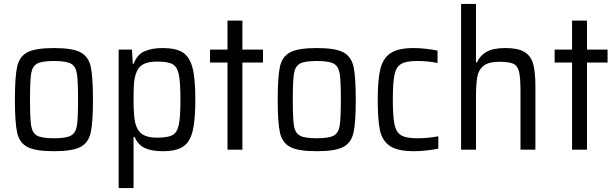

<svg xmlns="http://www.w3.org/2000/svg" viewBox="-20 -763 3142 979"><path d="M56 -255Q56 -372 67.5 -423.5Q79 -475 120 -496.5Q161 -518 255 -518Q349 -518 390 -496.5Q431 -475 442.5 -423.5Q454 -372 454 -255Q454 -138 442.5 -86.5Q431 -35 390 -13.5Q349 8 255 8Q161 8 120 -13.5Q79 -35 67.5 -86.5Q56 -138 56 -255ZM378 -255Q378 -352 372 -388.5Q366 -425 341.5 -438.5Q317 -452 255 -452Q193 -452 169 -438.5Q145 -425 139 -388.5Q133 -352 133 -255Q133 -157 139 -121Q145 -85 169 -71.5Q193 -58 255 -58Q317 -58 341.5 -71.5Q366 -85 372 -121.5Q378 -158 378 -255Z M585 -510H653L657 -438H662Q679 -485 717 -501.5Q755 -518 809 -518Q877 -518 912 -495.5Q947 -473 961.5 -418Q976 -363 976 -256Q976 -149 962 -93.5Q948 -38 913 -15Q878 8 810 8Q753 8 718 -8.5Q683 -25 667 -64H661V196H585ZM900 -255Q900 -346 891.5 -384.5Q883 -423 859.5 -436Q836 -449 780 -449Q735 -449 709 -434.5Q683 -420 673 -387Q665 -364 663 -334Q661 -304 661 -255Q661 -166 671 -131Q682 -93 708 -77Q734 -61 780 -61Q836 -61 859.5 -74Q883 -87 891.5 -125.5Q900 -164 900 -255Z M1140 0V-444H1051V-510H1140V-658H1216V-510H1321V-444H1216V0Z M1396 -255Q1396 -372 1407.5 -423.5Q1419 -475 1460 -496.5Q1501 -518 1595 -518Q1689 -518 1730 -496.5Q1771 -475 1782.5 -423.5Q1794 -372 1794 -255Q1794 -138 1782.5 -86.5Q1771 -35 1730 -13.5Q1689 8 1595 8Q1501 8 1460 -13.5Q1419 -35 1407.5 -86.5Q1396 -138 1396 -255ZM1718 -255Q1718 -352 1712 -388.5Q1706 -425 1681.5 -438.5Q1657 -452 1595 -452Q1533 -452 1509 -438.5Q1485 -425 1479 -388.5Q1473 -352 1473 -255Q1473 -157 1479 -121Q1485 -85 1509 -71.5Q1533 -58 1595 -58Q1657 -58 1681.5 -71.5Q1706 -85 1712 -121.5Q1718 -158 1718 -255Z M2092 8Q2008 8 1968.5 -18.5Q1929 -45 1917.5 -98Q1906 -151 1906 -255Q1906 -359 1920 -413.5Q1934 -468 1973 -493Q2012 -518 2089 -518Q2120 -518 2154 -514Q2188 -510 2211 -505V-442Q2161 -452 2107 -452Q2051 -452 2025.5 -437Q2000 -422 1991.5 -382Q1983 -342 1983 -255Q1983 -166 1992 -126.5Q2001 -87 2026.5 -72.5Q2052 -58 2109 -58Q2163 -58 2215 -68V-5Q2191 0 2156.5 4Q2122 8 2092 8Z M2634 -294Q2634 -367 2626.5 -397.5Q2619 -428 2597.5 -438Q2576 -448 2526 -448Q2471 -448 2445.5 -427.5Q2420 -407 2413.5 -370Q2407 -333 2407 -265V0H2331V-743H2407V-445H2412Q2427 -479 2460.5 -498.5Q2494 -518 2557 -518Q2622 -518 2654.5 -498Q2687 -478 2698.5 -437.5Q2710 -397 2710 -323V0H2634Z M2897 0V-444H2808V-510H2897V-658H2973V-510H3078V-444H2973V0Z"/></svg>

Font: Assailand
Style: Regular
Weight: 400
Designer: Hector Gatti with collaboration of the Omnibus-Type team
Foundry: Omnibus-Type
Version: Version 0.072;October 19, 2019;FontCreator 12.0.0.2547 64-bi